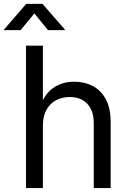

<svg xmlns="http://www.w3.org/2000/svg" viewBox="-61 -961 657 981"><path d="M158.2 -318.8V0H71.8V-727.5H158.2V-405.8H139.6Q164.6 -479.5 210.4 -511.5Q256.3 -543.5 317.9 -543.5Q372.1 -543.5 414.3 -520.8Q456.5 -498 480.5 -452.6Q504.4 -407.2 504.4 -337.9V0H418V-331.1Q418 -395.5 385.3 -430.4Q352.5 -465.3 295.4 -465.3Q256.8 -465.3 225.6 -449Q194.3 -432.6 176.3 -399.9Q158.2 -367.2 158.2 -318.8ZM44.4 -807.1H-40.5V-810.1L73.2 -941.4H155.8L270.5 -810.1V-807.1H184.1L114.7 -892.6Z"/></svg>

Font: Inter 20pt
Style: Regular
Weight: 400
Version: Version 4.001;git-66647c0bb